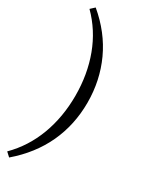

<svg xmlns="http://www.w3.org/2000/svg" viewBox="-238 -763 821 1037"><g transform="rotate(30 172.0 -244.0)"><path d="M25.4 -711.9Q134.8 -620.1 189.5 -501Q244.1 -381.8 244.1 -244.1Q244.1 -106.4 189.5 11.7Q134.8 129.9 25.4 223.6L0 200.2Q84 116.2 126.5 2.4Q168.9 -111.3 168.9 -244.1Q168.9 -377 126.5 -490.7Q84 -604.5 0 -688.5Z"/></g></svg>

Font: Crimson Pro Light
Style: Regular
Weight: 300
Designer: Jacques Le Bailly
Foundry: Baron von Fonthausen
Version: Version 1.003